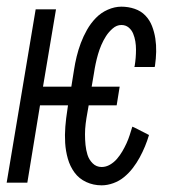

<svg xmlns="http://www.w3.org/2000/svg" viewBox="-21 -548 541 576"><path d="M284 8Q259 8 237.5 -2Q216 -12 202.5 -30.5Q189 -49 182.5 -72Q176 -95 174.5 -119Q173 -143 175 -168Q177 -193 181 -218L183 -232H99L61 0H-1L86 -520H147L108 -288H193L201 -338Q204 -358 209 -378.5Q214 -399 221.5 -419Q229 -439 240 -458.5Q251 -478 266.5 -494Q282 -510 302.5 -519Q323 -528 343 -528Q364 -528 383 -521.5Q402 -515 415 -501.5Q428 -488 435 -470Q442 -452 445 -432.5Q448 -413 447.5 -392.5Q447 -372 444 -351Q444 -350 443.5 -349Q443 -348 443 -347H382Q382 -348 382.5 -348.5Q383 -349 383 -350Q385 -362 386 -374.5Q387 -387 387 -399.5Q387 -412 385 -424Q383 -436 378.5 -447Q374 -458 365 -465.5Q356 -473 343 -473Q329 -473 317 -462.5Q305 -452 297 -439.5Q289 -427 283 -413Q277 -399 273 -385Q269 -371 266 -357Q263 -343 261 -329L254 -288H338L329 -232H245L241 -209Q238 -193 236 -177Q234 -161 234 -145Q234 -129 235.5 -113.5Q237 -98 241.5 -83.5Q246 -69 257 -58Q268 -47 284 -47Q297 -47 309 -54Q321 -61 330 -71.5Q339 -82 346 -94Q353 -106 358.5 -118Q364 -130 368 -142.5Q372 -155 376 -168L383 -165L426 -143Q421 -126 414 -109Q407 -92 398 -75.5Q389 -59 377.5 -44Q366 -29 351.5 -17Q337 -5 319 1.5Q301 8 284 8Z"/></svg>

Font: Iosevka SS04 Light
Style: Italic
Weight: 300
Italic angle: -9°
Monospace: yes
Designer: Belleve Invis
Foundry: Belleve Invis
Version: Version 19.0.0; ttfautohint (v1.8.4)